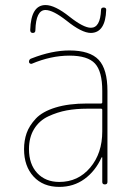

<svg xmlns="http://www.w3.org/2000/svg" viewBox="-20 -730 540 760"><path d="M384.8 -210V-294.9Q384.8 -299.8 379.9 -299.8H325.2Q281.2 -299.8 244.1 -293Q207 -286.1 171.4 -269.5Q135.7 -252.9 115.2 -219.7Q94.7 -186.5 94.7 -139.6Q94.7 -80.1 127.4 -44.9Q160.2 -9.8 214.8 -9.8Q289.1 -9.8 336.9 -66.4Q384.8 -123 384.8 -210ZM379.9 -320.3Q384.8 -320.3 384.8 -325.2V-370.1Q384.8 -447.3 356 -478.5Q327.1 -509.8 254.9 -509.8Q181.6 -509.8 105.5 -477.5Q101.6 -476.6 98.1 -479Q94.7 -481.4 94.7 -485.4Q94.7 -496.1 105.5 -499Q185.5 -530.3 254.9 -530.3Q335.9 -530.3 370.6 -493.2Q405.3 -456.1 405.3 -370.1V-9.8Q405.3 0 395 0Q384.8 0 384.8 -9.8V-106.4Q384.8 -107.4 383.8 -107.4Q381.8 -107.4 381.8 -106.4Q357.4 -52.7 314.5 -21.5Q271.5 9.8 214.8 9.8Q150.4 9.8 112.8 -31.2Q75.2 -72.3 75.2 -139.6Q75.2 -173.8 85.4 -203.1Q95.7 -232.4 121.6 -260.3Q147.5 -288.1 199.2 -304.2Q251 -320.3 325.2 -320.3ZM99.6 -611.3Q102.5 -710 160.2 -710Q197.3 -710 254.9 -664.1Q310.5 -620.1 339.8 -620.1Q377 -620.1 379.9 -690.4Q379.9 -700.2 390.1 -700.2Q400.4 -700.2 400.4 -691.4Q397.5 -600.6 339.8 -599.6Q303.7 -599.6 243.2 -648.4Q189.5 -690.4 160.2 -690.4Q122.1 -690.4 120.1 -610.4Q120.1 -599.6 109.9 -599.6Q99.6 -599.6 99.6 -611.3Z"/></svg>

Font: Rounded-X Mgen+ 2m thin
Style: Regular
Weight: 100
Designer: [Source Han Sans]
Ryoko NISHIZUKA  (kana & ideographs); Paul D. Hunt (Latin, Greek & Cyrillic); Wenlong ZHANG  (bopomofo
Version: Version 1.059.20150602